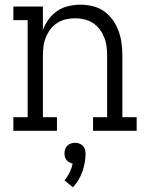

<svg xmlns="http://www.w3.org/2000/svg" viewBox="-20 -558 640 819"><path d="M37 0V-58H98V-472H37V-530H163V-430Q172 -454 187.5 -475.5Q203 -497 224.5 -511.5Q246 -526 272 -532Q298 -538 323 -538Q350 -538 376.5 -531.5Q403 -525 424.5 -509.5Q446 -494 461.5 -472Q477 -450 486 -425Q495 -400 498.5 -373.5Q502 -347 502 -320V-58H563V0H377V-58H437V-320Q437 -340 434.5 -360Q432 -380 424.5 -398.5Q417 -417 405 -433Q393 -449 376 -460Q359 -471 339.5 -475.5Q320 -480 300 -480Q280 -480 260.5 -475.5Q241 -471 224 -460Q207 -449 195 -433Q183 -417 175.5 -398.5Q168 -380 165.5 -360Q163 -340 163 -320V-58H223V0ZM291 241 255 211Q268 196 277 177.5Q286 159 290 140Q290 140 290 140Q290 140 290 140Q283 138 276 134.5Q269 131 264 125Q259 119 257 111Q255 103 255 96Q255 87 258 78Q261 69 267.5 63Q274 57 282.5 54Q291 51 300 51Q309 51 317.5 54Q326 57 332.5 63Q339 69 342 78Q345 87 345 96Q345 135 331.5 173.5Q318 212 291 241Z"/></svg>

Font: Iosevka Curly Slab LtEx
Style: Regular
Weight: 300
Width: 7
Monospace: yes
Designer: Belleve Invis
Foundry: Belleve Invis
Version: Version 11.1.0; ttfautohint (v1.8.3)